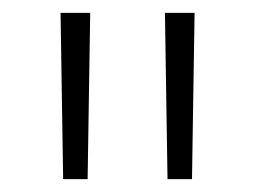

<svg xmlns="http://www.w3.org/2000/svg" viewBox="-20 -720 397 298"><path d="M78 -442 74 -700H120L116 -442ZM240 -442 236 -700H282L278 -442Z"/></svg>

Font: MOST Montserrat Light
Style: Regular
Weight: 300
Designer: Julieta Ulanovsky
Foundry: Julieta Ulanovsky
Version: Version 8.000;March 11, 2024;FontCreator 15.0.0.2926 64-bit